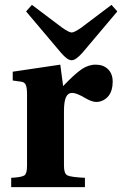

<svg xmlns="http://www.w3.org/2000/svg" viewBox="-20 -767 501 787"><path d="M25.9 0V-38.1Q69.3 -40.5 80.1 -48.1Q90.8 -55.7 90.8 -86.9V-380.9Q90.8 -409.7 85.2 -420.2Q79.6 -430.7 66.9 -432.1L32.2 -437V-473.1L227.1 -502L238.8 -414.1Q285.2 -462.9 313.5 -482.4Q341.8 -502 372.1 -502Q403.8 -502 422.9 -483.2Q441.9 -464.4 441.9 -432.1Q441.9 -396.5 425.8 -375Q417 -363.3 403.3 -356.2Q389.6 -349.1 375 -349.1Q356.4 -349.1 329.1 -365.2Q293.9 -386.2 275.9 -386.2Q258.3 -386.2 250.2 -368.2Q242.2 -350.1 242.2 -311V-86.9Q242.2 -55.7 255.9 -48.3Q269.5 -41 328.1 -38.1V0ZM86.9 -720.2 110.8 -747.1 235.8 -652.8Q263.7 -633.8 273.9 -633.8Q284.2 -633.8 312 -652.8L437 -747.1L460.9 -720.2L317.9 -550.8Q290.5 -520 273.9 -520Q255.9 -520 230 -550.8Z"/></svg>

Font: Linguistics Pro
Style: Bold
Weight: 700
Designer: Stefan Peev, Context Ltd
Foundry: Stefan Peev, Context Ltd
Version: Version 001.000